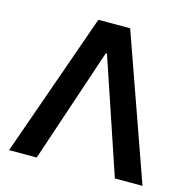

<svg xmlns="http://www.w3.org/2000/svg" viewBox="-104 -809 901 911"><g transform="rotate(15 346.5 -353.5)"><path d="M19.5 0 268.6 -707H424.8L674.8 0H539.1L349.6 -562.5H343.8L155.3 0Z"/></g></svg>

Font: Pretendard GOV SemiBold
Style: Regular
Weight: 600
Designer: Base glyphs from Inter by Rasmus Andersson; Hangeul glyphs from Noto Sans CJK(Source Han Sans) by Jang Soo-young and Kan
Foundry: Kil Hyung-jin
Version: Version 1.309